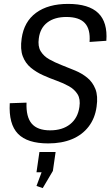

<svg xmlns="http://www.w3.org/2000/svg" viewBox="-20 -728 571 984"><path d="M227 7Q120 7 72 -42.5Q24 -92 30 -199L116 -202Q113 -129 142.5 -94.5Q172 -60 237 -60Q300 -60 339.5 -91.5Q379 -123 387 -180Q393 -220 377.5 -245Q362 -270 333.5 -286Q305 -302 270 -314.5Q235 -327 200.5 -342.5Q166 -358 138 -381Q110 -404 96.5 -440Q83 -476 91 -531Q103 -617 165 -662.5Q227 -708 329 -708Q435 -708 483.5 -661Q532 -614 525 -519L439 -513Q444 -578 415 -609.5Q386 -641 320 -641Q260 -641 223 -613Q186 -585 179 -532Q173 -491 188.5 -465.5Q204 -440 232.5 -424Q261 -408 295.5 -394.5Q330 -381 365 -366.5Q400 -352 427.5 -329.5Q455 -307 469 -271.5Q483 -236 475 -181Q467 -122 434.5 -79.5Q402 -37 349.5 -15Q297 7 227 7ZM265 51 251 148 199 236 167 225 214 99 243 155H167L182 51Z"/></svg>

Font: Pathway Extreme SemiCondensed
Style: Italic
Weight: 400
Width: 4
Italic angle: -8°
Version: Version 1.001;gftools[0.9.26]